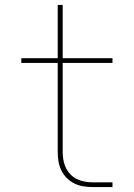

<svg xmlns="http://www.w3.org/2000/svg" viewBox="-20 -755 540 775"><path d="M434 0H354Q335 0 316 -3Q297 -6 280 -14.5Q263 -23 249.5 -36.5Q236 -50 227.5 -67.5Q219 -85 216 -103.5Q213 -122 213 -141V-501H66V-520H213V-735H233V-520H434V-501H233V-141Q233 -125 236 -108.5Q239 -92 246 -77.5Q253 -63 264.5 -51Q276 -39 290.5 -32Q305 -25 321.5 -22Q338 -19 354 -19H434Z"/></svg>

Font: Iosevka Aile Thin
Style: Regular
Weight: 100
Designer: Belleve Invis
Foundry: Belleve Invis
Version: Version 31.1.0; ttfautohint (v1.8.4)